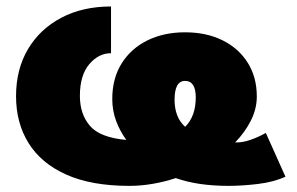

<svg xmlns="http://www.w3.org/2000/svg" viewBox="-20 -573 931 602"><path d="M385.7 9.8Q266.6 9.8 187.7 -25.6Q108.9 -61 69.6 -124.3Q30.3 -187.5 30.3 -271.5Q30.3 -355.5 67.6 -418.7Q105 -481.9 172.1 -517.3Q239.3 -552.7 328.1 -552.7V-406.2Q289.1 -406.2 259.8 -371.6Q230.5 -336.9 230.5 -272.5Q230.5 -214.8 262.2 -178.2Q293.9 -141.6 376 -134.3Q355.5 -162.6 343.8 -194.6Q332 -226.6 332 -262.7Q332 -327.1 361.3 -374Q390.6 -420.9 442.1 -446.3Q493.7 -471.7 560.1 -471.7Q627.4 -471.7 678 -446.5Q728.5 -421.4 756.8 -376.2Q785.2 -331.1 785.2 -270.5Q785.2 -231.9 766.8 -195.3Q748.5 -158.7 717.3 -126.5Q720.7 -126.5 723.6 -126.5Q742.7 -126.5 766.8 -135Q791 -143.6 813.5 -156.2L875 -19Q837.9 -2 788.1 3.9Q738.3 9.8 696.8 9.8Q649.9 9.8 608.4 3.9Q566.9 -2 531.2 -14.6Q495.6 -2.9 458.7 3.4Q421.9 9.8 385.7 9.8ZM560.5 -175.3Q593.8 -208.5 593.8 -267.6Q593.8 -319.3 560.1 -319.3Q527.3 -319.3 527.3 -259.8Q527.3 -234.9 534.9 -213.4Q542.5 -191.9 560.5 -175.3Z"/></svg>

Font: Inter Black
Style: Regular
Weight: 900
Designer: Rasmus Andersson
Foundry: rsms
Version: Version 4.000;git-a52131595